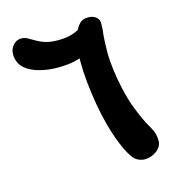

<svg xmlns="http://www.w3.org/2000/svg" viewBox="-93 -800 683 750"><g transform="rotate(-15 248.5 -424.5)"><path d="M402 -128Q390 -128 377 -133.5Q364 -139 354 -152Q342 -169 331.5 -191Q321 -213 311.5 -239.5Q302 -266 294 -295Q282 -339 274 -385.5Q266 -432 261.5 -476.5Q257 -521 257 -558Q257 -560 257 -566Q257 -572 257 -575Q233 -567 211 -564.5Q189 -562 165 -562Q129 -562 95.5 -570.5Q62 -579 41 -595Q23 -609 16.5 -625Q10 -641 10 -658Q10 -678 23.5 -693.5Q37 -709 56 -709Q70 -709 81 -703Q92 -697 109 -687Q132 -674 151.5 -669.5Q171 -665 197 -665Q220 -665 239 -669Q258 -673 279 -684Q287 -700 298 -710.5Q309 -721 331 -721Q349 -721 361.5 -711.5Q374 -702 374 -687Q374 -676 373.5 -664.5Q373 -653 371 -642Q370 -629 369 -610.5Q368 -592 368 -569Q368 -538 373 -498.5Q378 -459 387 -419Q396 -379 408 -345Q419 -316 430 -291Q441 -266 456 -241Q465 -226 468.5 -212.5Q472 -199 472 -185Q472 -161 450 -144.5Q428 -128 402 -128Z"/></g></svg>

Font: Noto Sans Thaana
Style: Regular
Weight: 400
Designer: Monotype Design Team
Foundry: Monotype Imaging Inc.
Version: Version 2.001